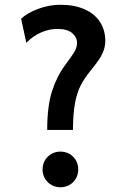

<svg xmlns="http://www.w3.org/2000/svg" viewBox="-20 -772 561 804"><path d="M252.4 -499Q279.8 -535.2 291.3 -554.7Q302.7 -574.2 302.7 -591.8Q302.7 -616.2 282.2 -633.5Q261.7 -650.9 219.7 -650.9Q186 -650.9 151.9 -636Q117.7 -621.1 90.3 -592.8L68.4 -693.4Q93.8 -717.8 139.9 -734.9Q186 -752 233.4 -752Q292.5 -752 334.7 -732.9Q377 -713.9 398.9 -679.7Q420.9 -645.5 420.9 -601.1Q420.9 -577.6 412.6 -556.9Q404.3 -536.1 391.8 -518.6Q379.4 -501 356.9 -473.1Q332 -442.4 316.9 -412.4Q301.8 -382.3 293.7 -338.1Q285.6 -293.9 285.6 -228H177.7Q177.7 -327.6 197.8 -389.9Q217.8 -452.1 252.4 -499ZM232.9 -137.2Q253.9 -137.2 271 -127.4Q288.1 -117.7 297.9 -100.6Q307.6 -83.5 307.6 -62.5Q307.6 -41.5 297.9 -24.4Q288.1 -7.3 271 2.4Q253.9 12.2 232.9 12.2Q212.4 12.2 195.3 2.4Q178.2 -7.3 168.2 -24.4Q158.2 -41.5 158.2 -62.5Q158.2 -83.5 168.2 -100.6Q178.2 -117.7 195.3 -127.4Q212.4 -137.2 232.9 -137.2Z"/></svg>

Font: Lesson One Medium
Style: Regular
Weight: 500
Designer: But Ko, Victor Gaultney, Annie Olsen, Julie Remington, Don Collingsworth, Eric Hays, Becca Hirsbrunner
Version: Version 1.100